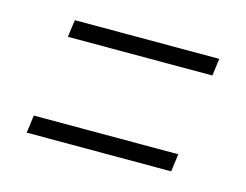

<svg xmlns="http://www.w3.org/2000/svg" viewBox="-50 -487 510 398"><g transform="rotate(15 205.0 -288.5)"><path d="M63 -377 68 -414H378L373 -377ZM32 -163 37 -201H347L342 -163Z"/></g></svg>

Font: Alumni Sans Thin Light
Style: Italic
Weight: 300
Italic angle: -8°
Version: Version 1.016